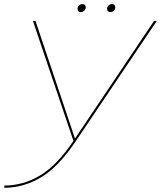

<svg xmlns="http://www.w3.org/2000/svg" viewBox="-54 -688 804 936"><path d="M-33.5 227.5 -32 216.5Q59 216.5 141 167.5Q223 119 304 -1L106.5 -586H119L311.5 -12.5L697 -586H710.5L315.5 0Q231 126.5 145.2 177Q59.5 227.5 -33.5 227.5ZM340.5 -629Q324 -629 324 -645Q324 -654.5 331.2 -661.2Q338.5 -668 347.5 -668Q364 -668 364 -652Q364 -642.5 356.8 -635.8Q349.5 -629 340.5 -629ZM484.5 -629Q468 -629 468 -645Q468 -654.5 475.2 -661.2Q482.5 -668 491.5 -668Q508 -668 508 -652Q508 -642.5 500.8 -635.8Q493.5 -629 484.5 -629Z"/></svg>

Font: Anybody UltraExpanded Thin
Style: Italic
Weight: 100
Width: 9
Italic angle: -10°
Designer: Tyler Finck
Foundry: Etcetera Type Company
Version: Version 1.010; ttfautohint (v1.8.3) -l 8 -r 50 -G 200 -x 14 